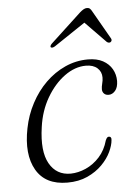

<svg xmlns="http://www.w3.org/2000/svg" viewBox="-50 -697 519 743"><g transform="rotate(-5 209.5 -325.0)"><path d="M292 -436Q249.5 -436 209 -406.5Q168.5 -377 139.2 -326.8Q110 -276.5 101.5 -214Q88 -121 115.2 -72.8Q142.5 -24.5 198 -25Q227 -25.5 256.5 -38.5Q286 -51.5 309.8 -77.5Q333.5 -103.5 344 -141.5Q347 -148.5 350.2 -151.8Q353.5 -155 357.5 -154.5Q362 -154.5 364.5 -151Q367 -147.5 366 -140.5Q364.5 -120.5 352.5 -95Q340.5 -69.5 317.2 -46Q294 -22.5 260.2 -7Q226.5 8.5 182 8.5Q96.5 8.5 61.2 -53Q26 -114.5 46 -214.5Q56 -265.5 79.8 -310.2Q103.5 -355 137.5 -388.2Q171.5 -421.5 213.5 -440.5Q255.5 -459.5 302 -459.5Q337 -459.5 360.2 -446.8Q383.5 -434 395.5 -413Q407.5 -392 407.5 -366.5Q407 -341.5 396 -328.8Q385 -316 370.5 -316Q359 -316 352.5 -322.8Q346 -329.5 346 -339.5Q346 -349.5 349.2 -361.5Q352.5 -373.5 352.5 -385Q352.5 -407.5 336.5 -421.8Q320.5 -436 292 -436ZM308.5 -607.5H296L380.5 -521Q384 -518 388 -517.2Q392 -516.5 395.5 -518.5Q398.5 -520.5 399.8 -524.2Q401 -528 398.5 -532.5L335 -643.5Q331.5 -650.5 327.2 -654.2Q323 -658 316 -658Q309 -658 302.5 -654.2Q296 -650.5 288 -643.5L168.5 -532.5Q164 -528 162.8 -524.2Q161.5 -520.5 163.5 -518.5Q166.5 -516.5 170.5 -517.2Q174.5 -518 179.5 -521Z"/></g></svg>

Font: Fraunces ExtraLight
Style: Italic
Weight: 250
Italic angle: -16°
Version: Version 1.000;[b76b70a41]